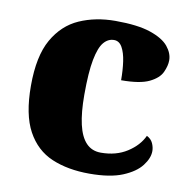

<svg xmlns="http://www.w3.org/2000/svg" viewBox="-68 -618 688 695"><g transform="rotate(10 276.5 -270.5)"><path d="M304 10Q225 10 166 -15Q107 -40 74 -100.5Q41 -161 41 -267Q41 -376 76 -437.5Q111 -499 170 -525Q229 -551 302 -551Q384 -551 431 -535Q478 -519 498 -494.5Q518 -470 518 -444Q518 -424 507 -400Q496 -376 462 -359.5Q428 -343 359 -343Q359 -380 354.5 -411.5Q350 -443 339 -462.5Q328 -482 309 -482Q287 -482 271 -463Q255 -444 246 -397.5Q237 -351 237 -268Q237 -203 247 -159.5Q257 -116 278 -94Q299 -72 332 -72Q388 -72 428.5 -98Q469 -124 486 -161Q502 -153 508.5 -138.5Q515 -124 515 -110Q515 -84 493.5 -56Q472 -28 426 -9Q380 10 304 10Z"/></g></svg>

Font: Noto Serif Kannada Black
Style: Regular
Weight: 900
Version: Version 2.003